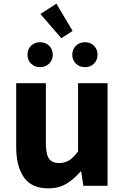

<svg xmlns="http://www.w3.org/2000/svg" viewBox="-20 -1021 686 1055"><path d="M245 14Q153 14 111 -47Q69 -108 69 -214V-564H232V-234Q232 -173 249.5 -149Q267 -125 304 -125Q336 -125 360 -140Q384 -155 409 -189V-564H571V0H438L426 -79H423Q387 -37 345 -11.5Q303 14 245 14ZM200 -652Q170 -652 150.5 -671.5Q131 -691 131 -720Q131 -750 150.5 -769.5Q170 -789 200 -789Q230 -789 250 -769.5Q270 -750 270 -720Q270 -691 250 -671.5Q230 -652 200 -652ZM317 -811 202 -944 290 -1001 379 -851ZM447 -652Q417 -652 397 -671.5Q377 -691 377 -720Q377 -750 397 -769.5Q417 -789 447 -789Q477 -789 496.5 -769.5Q516 -750 516 -720Q516 -691 496.5 -671.5Q477 -652 447 -652Z"/></svg>

Font: Noto Sans TC ExtraBold
Style: Regular
Weight: 800
Designer: Ryoko NISHIZUKA  (kana, bopomofo & ideographs); Paul D. Hunt (Latin, Greek & Cyrillic); Sandoll Communications , Soo-you
Foundry: Adobe
Version: Version 2.004-H2;hotconv 1.0.118;makeotfexe 2.5.65603